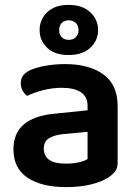

<svg xmlns="http://www.w3.org/2000/svg" viewBox="-20 -750 562 785"><path d="M250 -81Q279 -81 303 -86.5Q327 -92 338 -100V-211L241 -202Q201 -198 180 -184.5Q159 -171 159 -142Q159 -113 180.5 -97Q202 -81 250 -81ZM246 -488Q344 -488 402.5 -446Q461 -404 461 -316V-85Q461 -61 449 -47Q437 -33 419 -22Q391 -5 348 5Q305 15 250 15Q150 15 92.5 -23.5Q35 -62 35 -139Q35 -206 77.5 -241.5Q120 -277 201 -285L338 -299V-317Q338 -355 310.5 -373Q283 -391 233 -391Q194 -391 157 -381.5Q120 -372 91 -358Q80 -366 72.5 -379.5Q65 -393 65 -409Q65 -429 74.5 -441.5Q84 -454 105 -464Q134 -476 171 -482Q208 -488 246 -488ZM142 -627Q142 -670 173 -700Q204 -730 260 -730Q317 -730 349 -700Q381 -670 381 -627Q381 -584 349 -554.5Q317 -525 260 -525Q204 -525 173 -554.5Q142 -584 142 -627ZM222 -627Q222 -608 233 -597.5Q244 -587 261 -587Q278 -587 289.5 -597.5Q301 -608 301 -627Q301 -646 289.5 -656.5Q278 -667 261 -667Q244 -667 233 -656.5Q222 -646 222 -627Z"/></svg>

Font: Baloo Da 2 SemiBold
Style: Regular
Weight: 600
Designer: Noopur Datye, Sulekha Rajkumar and Ek Type
Foundry: Ek Type
Version: Version 1.640;hotconv 1.0.111;makeotfexe 2.5.65597; ttfautoh